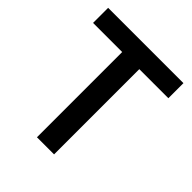

<svg xmlns="http://www.w3.org/2000/svg" viewBox="-205 -883 1015 1015"><g transform="rotate(45 303.0 -375.0)"><path d="M581.1 -637.2H363.8V0H235.8V-637.2H18.1V-750H581.1Z"/></g></svg>

Font: Oakes Grotesk
Style: SemiBold
Weight: 600
Designer: Samuel Oakes
Foundry: Samuel Oakes
Version: Version 1.0 | wf-rip DC20170320